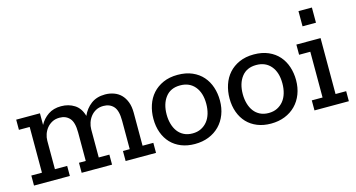

<svg xmlns="http://www.w3.org/2000/svg" viewBox="-73 -951 2331 1257"><g transform="rotate(-15 1092.0 -322.5)"><path d="M651 0V-68H697V-261Q697 -330 671.5 -358Q646 -386 603 -386Q574 -386 552.5 -374.5Q531 -363 516.5 -344.5Q502 -326 494.5 -303.5Q487 -281 487 -259V-68H559V0H353V-68H399V-261Q399 -330 373.5 -358Q348 -386 306 -386Q277 -386 255.5 -374.5Q234 -363 219.5 -345Q205 -327 197.5 -305Q190 -283 190 -261V-68H273V0H30V-68H102V-378H29V-447H190V-368Q211 -407 247 -431.5Q283 -456 335 -456Q386 -456 425 -431Q464 -406 479 -352Q499 -398 537.5 -427Q576 -456 633 -456Q664 -456 692 -446Q720 -436 740 -416Q760 -396 772 -365Q784 -334 784 -291V-68H857V0Z M1350 -223Q1350 -172 1333.5 -129Q1317 -86 1286.5 -55Q1256 -24 1213.5 -7Q1171 10 1119 10Q1068 10 1027 -6.5Q986 -23 957.5 -53Q929 -83 913.5 -125.5Q898 -168 898 -219Q898 -268 912.5 -311.5Q927 -355 955.5 -387Q984 -419 1026.5 -438Q1069 -457 1125 -457Q1181 -457 1223.5 -438.5Q1266 -420 1294 -388Q1322 -356 1336 -313.5Q1350 -271 1350 -223ZM1258 -226Q1258 -300 1222 -343Q1186 -386 1123 -386Q1058 -386 1023.5 -341Q989 -296 989 -224Q989 -190 997.5 -160Q1006 -130 1022.5 -108Q1039 -86 1064 -73.5Q1089 -61 1122 -61Q1155 -61 1180 -73.5Q1205 -86 1222.5 -107.5Q1240 -129 1249 -159.5Q1258 -190 1258 -226Z M1866 -223Q1866 -172 1849.5 -129Q1833 -86 1802.5 -55Q1772 -24 1729.5 -7Q1687 10 1635 10Q1584 10 1543 -6.5Q1502 -23 1473.5 -53Q1445 -83 1429.5 -125.5Q1414 -168 1414 -219Q1414 -268 1428.5 -311.5Q1443 -355 1471.5 -387Q1500 -419 1542.5 -438Q1585 -457 1641 -457Q1697 -457 1739.5 -438.5Q1782 -420 1810 -388Q1838 -356 1852 -313.5Q1866 -271 1866 -223ZM1774 -226Q1774 -300 1738 -343Q1702 -386 1639 -386Q1574 -386 1539.5 -341Q1505 -296 1505 -224Q1505 -190 1513.5 -160Q1522 -130 1538.5 -108Q1555 -86 1580 -73.5Q1605 -61 1638 -61Q1671 -61 1696 -73.5Q1721 -86 1738.5 -107.5Q1756 -129 1765 -159.5Q1774 -190 1774 -226Z M1931 0V-68H2004V-378H1928V-447H2092V-68H2164V0ZM1998 -655H2089V-552H1998Z"/></g></svg>

Font: Zilla Slab Medium
Style: Regular
Weight: 500
Designer: Typotheque.com
Foundry: Typotheque type foundry
Version: Version 1.1; 2017